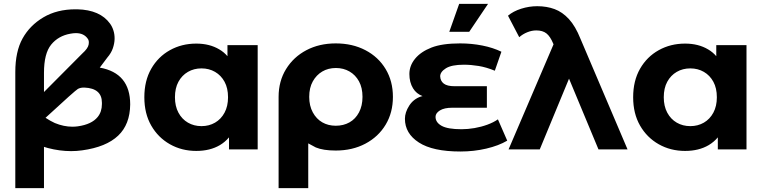

<svg xmlns="http://www.w3.org/2000/svg" viewBox="-20 -771 3941 991"><path d="M404 5Q376 9 347 9Q288 9 227 -7Q217 -10 207 -13V200H59V-399Q59 -505 96.5 -572.5Q134 -640 204 -681.5Q274 -723 370 -723Q374 -723 379 -723Q497 -720 548 -649Q559 -634 565.5 -613.5Q572 -593 571.5 -570Q571 -547 562.5 -522Q554 -497 534 -474L495 -422Q652 -394 652 -232Q651 -129 590 -71Q528 -12 404 5ZM207 -296 405 -495Q434 -521 437.5 -541Q441 -561 433 -571Q413 -600 372 -600Q358 -600 343 -597Q281 -586 244 -540.5Q207 -495 207 -395ZM215 -163Q239 -147 263 -136Q309 -117 354 -117Q368 -117 382 -119Q453 -129 484 -167Q506 -194 506 -234Q506 -236 506 -238Q506 -240 506 -241Q506 -315 416 -319Q414 -319 412 -319Q395 -319 382 -312Q369 -305 215 -163Z M993 8Q918 8 857 -26.5Q796 -61 760.5 -123Q725 -185 725 -269Q725 -354 760.5 -416Q796 -478 857 -512Q918 -546 993 -546Q1062 -546 1112 -516Q1136 -502 1154 -481V-538H1310V0H1162V-62Q1142 -38 1115 -22Q1064 8 993 8ZM1020 -120Q1059 -120 1090 -138Q1121 -156 1139 -189.5Q1157 -223 1157 -269Q1157 -316 1139 -349Q1121 -382 1090 -400Q1059 -418 1020 -418Q981 -418 950 -400Q919 -382 901 -349Q883 -316 883 -269Q883 -223 901 -189.5Q919 -156 950 -138Q981 -120 1020 -120Z M1713 6Q1648 6 1610 -10Q1579 -26 1571 -31V200H1418V-271Q1418 -352 1456.5 -414.5Q1495 -477 1561.5 -512Q1628 -547 1713 -547Q1799 -547 1866 -512Q1933 -477 1970.5 -414.5Q2008 -352 2008 -271Q2008 -190 1970.5 -127.5Q1933 -65 1866 -29.5Q1799 6 1713 6ZM1713 -122Q1753 -122 1784 -139.5Q1815 -157 1833 -191Q1851 -225 1851 -271Q1851 -318 1833 -351Q1815 -384 1784 -402Q1753 -420 1714 -420Q1674 -420 1643.5 -402Q1613 -384 1594.5 -351Q1576 -318 1576 -271Q1576 -225 1594.5 -191Q1613 -157 1643.5 -139.5Q1674 -122 1713 -122Z M2299 -607 2350 -751H2499L2402 -607ZM2598 -45Q2554 -19 2490 -4Q2426 11 2356 11Q2214 11 2142 -35.5Q2070 -82 2070 -158Q2070 -191 2092 -225.5Q2114 -260 2153 -273Q2157 -274 2161 -275Q2129 -287 2112 -315Q2093 -346 2093 -389Q2093 -432 2122.5 -468Q2152 -504 2207 -525.5Q2262 -547 2355 -547Q2414 -547 2469.5 -536Q2525 -525 2568 -504L2534 -406Q2490 -424 2450.5 -430.5Q2411 -437 2374 -437Q2311 -437 2281.5 -418.5Q2252 -400 2252 -377Q2253 -353 2270.5 -339.5Q2288 -326 2326 -326H2493V-215H2315Q2273 -215 2250.5 -201Q2228 -187 2228 -168Q2228 -139 2259.5 -121.5Q2291 -104 2362 -104Q2395 -104 2429.5 -110Q2464 -116 2495.5 -127.5Q2527 -139 2550 -155Z M2753 -739Q2802 -739 2842.5 -724Q2883 -709 2916.5 -672.5Q2950 -636 2976 -571L3219 0H3069L2917 -365L2766 0H2605L2837 -542L2835 -547Q2820 -583 2800.5 -598.5Q2781 -614 2748 -614Q2725 -614 2701.5 -604.5Q2678 -595 2660 -579L2602 -690Q2629 -713 2670 -726Q2711 -739 2753 -739Z M3516 8Q3441 8 3380 -26.5Q3319 -61 3283.5 -123Q3248 -185 3248 -269Q3248 -354 3283.5 -416Q3319 -478 3380 -512Q3441 -546 3516 -546Q3585 -546 3635 -516Q3659 -502 3677 -481V-538H3833V0H3685V-62Q3665 -38 3638 -22Q3587 8 3516 8ZM3543 -120Q3582 -120 3613 -138Q3644 -156 3662 -189.5Q3680 -223 3680 -269Q3680 -316 3662 -349Q3644 -382 3613 -400Q3582 -418 3543 -418Q3504 -418 3473 -400Q3442 -382 3424 -349Q3406 -316 3406 -269Q3406 -223 3424 -189.5Q3442 -156 3473 -138Q3504 -120 3543 -120Z"/></svg>

Font: Montserrat Z
Style: Bold
Weight: 700
Designer: Julieta Ulanovsky
Foundry: Julieta Ulanovsky
Version: Version 8.000